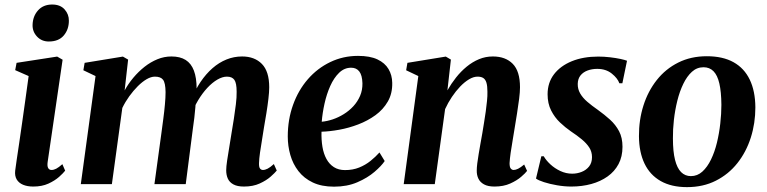

<svg xmlns="http://www.w3.org/2000/svg" viewBox="-20 -794 3308 828"><path d="M123.5 10.5Q98 10.5 79.5 2.8Q61 -5 52 -20.2Q43 -35.5 45.5 -58Q47.5 -74.5 52 -104.8Q56.5 -135 62.5 -175.2Q68.5 -215.5 75.2 -263Q82 -310.5 89.2 -362.2Q96.5 -414 103.5 -466L45.5 -491.5L51.5 -523L226.5 -550L250 -536.5L185.5 -95.5Q183 -77.5 187.8 -69.2Q192.5 -61 202 -61Q212 -61 222.5 -66.5Q233 -72 249 -86L261 -58Q253 -47.5 234.8 -31.2Q216.5 -15 188.8 -2.2Q161 10.5 123.5 10.5ZM190.5 -615Q159.5 -615 139.5 -636.5Q119.5 -658 120.5 -687Q121.5 -724 144 -749.2Q166.5 -774.5 205 -774.5Q240 -774.5 258.8 -753.2Q277.5 -732 277 -704.5Q277 -667 255 -641Q233 -615 190.5 -615Z M532.5 -537 517.5 -404Q533 -432.5 555 -458.8Q577 -485 603.2 -505.8Q629.5 -526.5 658.8 -538.5Q688 -550.5 719.5 -550.5Q756.5 -550.5 780.5 -535.5Q804.5 -520.5 816.2 -489.5Q828 -458.5 828 -410.5Q828 -403.5 827.2 -393.8Q826.5 -384 825.5 -373.5Q824.5 -363 823 -352.5L805.5 -363.5Q822 -407 845.2 -441.2Q868.5 -475.5 896.5 -500Q924.5 -524.5 956.8 -537.5Q989 -550.5 1024 -550.5Q1078 -550.5 1109.5 -518.2Q1141 -486 1141 -417.5Q1141 -397.5 1137.5 -367.8Q1134 -338 1128.8 -305.8Q1123.5 -273.5 1118.5 -245Q1114.5 -219 1109.8 -190.2Q1105 -161.5 1101.2 -135.2Q1097.5 -109 1097 -90.5Q1096.5 -73 1101.5 -67Q1106.5 -61 1114 -61Q1123 -61 1134 -66.5Q1145 -72 1161 -86.5L1173.5 -58.5Q1166 -49 1147.5 -32.5Q1129 -16 1100.2 -2.8Q1071.5 10.5 1032 10.5Q1003.5 10.5 986.5 1.2Q969.5 -8 962.5 -23.8Q955.5 -39.5 955.5 -59.5Q955.5 -75 959.5 -101.8Q963.5 -128.5 968.8 -159.8Q974 -191 978.5 -220Q983.5 -249.5 988.5 -281.5Q993.5 -313.5 997.2 -344Q1001 -374.5 1000.5 -398.5Q1000.5 -435.5 990.8 -449.5Q981 -463.5 958.5 -463.5Q939.5 -463.5 917.5 -450.8Q895.5 -438 874.2 -415.2Q853 -392.5 834.5 -361.8Q816 -331 804 -295L825.5 -375Q824.5 -354 822.5 -331.2Q820.5 -308.5 818 -285.8Q815.5 -263 812 -241L781 0H646L676 -219.5Q680 -249 684.2 -281.2Q688.5 -313.5 691.2 -343.5Q694 -373.5 694 -397Q693.5 -436.5 683.2 -450Q673 -463.5 648 -463.5Q631.5 -463.5 612.5 -452.5Q593.5 -441.5 574.2 -422.2Q555 -403 537.5 -378.8Q520 -354.5 507.5 -328.5L462.5 0H328.5L392 -466L339.5 -491L345 -523L510 -550Z M1639 -99.5Q1625 -78.5 1595 -52.8Q1565 -27 1521 -8Q1477 11 1420.5 11Q1367 11 1329 -7Q1291 -25 1267 -56Q1243 -87 1232 -125.8Q1221 -164.5 1221 -205.5Q1221 -278.5 1243.8 -341.8Q1266.5 -405 1307.5 -452.2Q1348.5 -499.5 1404 -526.2Q1459.5 -553 1524 -553Q1575.5 -553 1607.8 -537.8Q1640 -522.5 1655.5 -496.2Q1671 -470 1671.5 -437Q1672.5 -391 1652.5 -356.2Q1632.5 -321.5 1599 -297.2Q1565.5 -273 1525 -257.5Q1484.5 -242 1443 -234.5Q1401.5 -227 1366.5 -226Q1365.5 -191 1370.5 -161Q1375.5 -131 1387.8 -108.5Q1400 -86 1420 -73.2Q1440 -60.5 1468 -60.5Q1501.5 -60.5 1528.8 -71.5Q1556 -82.5 1577.8 -100Q1599.5 -117.5 1616.5 -136.5ZM1494.5 -502Q1465 -502 1442.5 -480.2Q1420 -458.5 1404.2 -423.2Q1388.5 -388 1379.5 -347.2Q1370.5 -306.5 1367.5 -269Q1390 -271 1414.8 -279.2Q1439.5 -287.5 1462.5 -301.8Q1485.5 -316 1503.8 -335.8Q1522 -355.5 1532.8 -380.5Q1543.5 -405.5 1543 -435Q1542 -469.5 1529.5 -485.8Q1517 -502 1494.5 -502Z M1909.5 -404.5Q1926 -433.5 1946.8 -459.8Q1967.5 -486 1992.5 -506.5Q2017.5 -527 2045.8 -538.8Q2074 -550.5 2105.5 -550.5Q2160 -550.5 2191.2 -518.8Q2222.5 -487 2222.5 -417.5Q2222.5 -397.5 2218.8 -367.8Q2215 -338 2209.8 -305.5Q2204.5 -273 2200 -245Q2196 -219 2191 -190.2Q2186 -161.5 2182.2 -135.2Q2178.5 -109 2177.5 -90.5Q2177.5 -73 2182.8 -67Q2188 -61 2195 -61Q2203.5 -61 2214.2 -66.2Q2225 -71.5 2240.5 -84.5L2253 -57Q2246 -47.5 2227.5 -31.5Q2209 -15.5 2180.2 -2.5Q2151.5 10.5 2112.5 10.5Q2084.5 10.5 2067.5 1.2Q2050.5 -8 2043 -23.8Q2035.5 -39.5 2036 -59.5Q2036 -71 2038.2 -89.2Q2040.5 -107.5 2044.2 -129.5Q2048 -151.5 2052 -174.8Q2056 -198 2060 -219.5Q2063.5 -241.5 2067.5 -265.5Q2071.5 -289.5 2074.8 -313.2Q2078 -337 2080.2 -358.8Q2082.5 -380.5 2082 -398.5Q2082 -423 2077.8 -437.2Q2073.5 -451.5 2064.2 -457.5Q2055 -463.5 2039.5 -463.5Q2022 -463.5 2002.8 -452Q1983.5 -440.5 1964.5 -420.8Q1945.5 -401 1928.8 -376Q1912 -351 1899.5 -323.5L1855 0H1721L1784 -466L1731.5 -491L1737 -523L1902.5 -550L1924.5 -537Z M2664 -435H2651Q2643.5 -456.5 2618.2 -476.8Q2593 -497 2555.5 -497Q2533 -497 2514 -490Q2495 -483 2483.5 -468.8Q2472 -454.5 2471.5 -432.5Q2471 -410 2482 -391Q2493 -372 2512.8 -355Q2532.5 -338 2558.5 -320Q2587 -299.5 2611 -277.8Q2635 -256 2649.8 -228Q2664.5 -200 2664.5 -161Q2664.5 -118.5 2647.5 -86.5Q2630.5 -54.5 2600.2 -33Q2570 -11.5 2530 -0.5Q2490 10.5 2444 10.5Q2414 10.5 2382.2 5Q2350.5 -0.5 2325.8 -8.5Q2301 -16.5 2291.5 -24L2314.5 -120H2325Q2334.5 -103 2353.2 -85.5Q2372 -68 2396.5 -56.5Q2421 -45 2447.5 -45Q2469 -45 2488.5 -52.8Q2508 -60.5 2520.5 -76.2Q2533 -92 2533 -116.5Q2533 -139.5 2521.2 -157.8Q2509.5 -176 2489 -193Q2468.5 -210 2442 -227.5Q2418 -244 2395 -265.8Q2372 -287.5 2356.8 -317.5Q2341.5 -347.5 2341.5 -387.5Q2341.5 -437.5 2369.2 -473.8Q2397 -510 2446 -530Q2495 -550 2560 -550Q2585 -550 2610.5 -547Q2636 -544 2655.8 -539.8Q2675.5 -535.5 2684 -532Z M3028 -551.5Q3097 -551.5 3143.2 -525.8Q3189.5 -500 3213.2 -450.8Q3237 -401.5 3237.5 -331Q3237.5 -262.5 3217.8 -200.5Q3198 -138.5 3160 -90.5Q3122 -42.5 3067.2 -14.8Q3012.5 13 2942.5 13Q2875.5 13 2829.2 -13.2Q2783 -39.5 2759.5 -88.5Q2736 -137.5 2735.5 -206.5Q2735 -276.5 2754.8 -338.8Q2774.5 -401 2812.5 -449Q2850.5 -497 2905 -524.2Q2959.5 -551.5 3028 -551.5ZM3014 -504Q2985.5 -504 2964 -484.5Q2942.5 -465 2926.8 -432.5Q2911 -400 2901 -359.8Q2891 -319.5 2886.2 -277.2Q2881.5 -235 2882 -197Q2882 -140.5 2891 -104.8Q2900 -69 2917.2 -51.8Q2934.5 -34.5 2959.5 -34.5Q2987.5 -34.5 3009 -54Q3030.5 -73.5 3046.2 -106Q3062 -138.5 3071.8 -178.8Q3081.5 -219 3086.2 -261.2Q3091 -303.5 3091 -342Q3090.5 -398.5 3082.2 -434Q3074 -469.5 3057 -486.8Q3040 -504 3014 -504Z"/></svg>

Font: Merriweather 60pt
Style: Bold Italic
Weight: 700
Italic angle: -7.8°
Version: Version 2.101